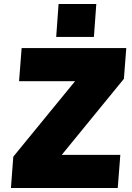

<svg xmlns="http://www.w3.org/2000/svg" viewBox="-20 -947 666 967"><path d="M604 -550 291 -167H586L573 0H35L47 -158L358 -538H76L89 -705H616ZM465 -927 453 -761H263L275 -927Z"/></svg>

Font: Nunito Sans Heavy Heavy
Style: Italic
Weight: 400
Italic angle: -4.541°
Designer: Vernon Adams
Foundry: Vernon Adams
Version: Version 2.002